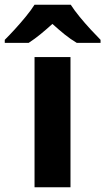

<svg xmlns="http://www.w3.org/2000/svg" viewBox="-71 -786 442 806"><path d="M224.9 0H74V-546.4H224.9ZM226.1 -766Q240.5 -743.4 263 -715.9Q285.5 -688.4 309.4 -662.5Q333.3 -636.6 351.1 -618.8V-606H251.3Q225.3 -621.4 200.3 -641.5Q175.4 -661.7 149 -685.6Q122.6 -661.7 98.9 -642.3Q75.3 -623 49.3 -606H-51V-618.8Q-32 -637.6 -8.5 -663.3Q15 -689 37.3 -716.2Q59.6 -743.4 73.8 -766Z"/></svg>

Font: Noto Sans Khmer UI
Style: Regular
Weight: 400
Designer: Danh Hong and the Monotype Design Team
Foundry: Monotype Imaging Inc.
Version: Version 2.002